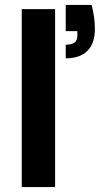

<svg xmlns="http://www.w3.org/2000/svg" viewBox="-20 -757 414 777"><path d="M68 0V-720H203V0ZM246 -521V-576Q270 -576 281.5 -584.5Q293 -593 293 -612V-631H246V-737H351Q358 -708 361 -685.5Q364 -663 364 -639Q364 -582 334 -551.5Q304 -521 246 -521Z"/></svg>

Font: DM Sans 11pt
Style: Bold
Weight: 700
Version: Version 4.004;gftools[0.9.30]